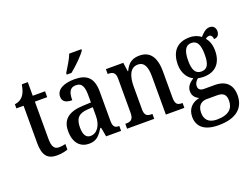

<svg xmlns="http://www.w3.org/2000/svg" viewBox="-142 -1078 2134 1628"><g transform="rotate(-20 925.5 -264.0)"><path d="M207 10C250 10 286 0 304 -7V-57C285 -52 267 -49 244 -49C203 -49 184 -78 184 -147V-483H295V-536H184V-659H130C121 -606 109 -580 92 -559C74 -537 49 -524 17 -520V-483H82V-146C82 -30 124 10 207 10Z M516 -619V-606H559C610 -646 686 -721 707 -756V-766H597C580 -721 544 -665 516 -619ZM495 10C566 10 592 -27 629 -83H636L651 0H786V-44H783C744 -44 730 -60 730 -115V-374C730 -500 674 -547 563 -547C468 -547 399 -514 399 -449C399 -406 428 -386 486 -386C486 -451 500 -495 557 -495C617 -495 628 -447 628 -373V-314L557 -311C427 -306 363 -257 363 -151C363 -41 421 10 495 10ZM529 -48C487 -48 468 -84 468 -145C468 -223 496 -263 581 -268L629 -271V-191C629 -108 589 -48 529 -48Z M840 0H1085V-44H1080C1042 -44 1015 -52 1015 -110V-318C1015 -402 1038 -480 1110 -480C1170 -480 1190 -428 1190 -343V0H1357V-44H1353C1315 -44 1292 -53 1292 -115V-351C1292 -487 1240 -547 1150 -547C1088 -547 1047 -524 1016 -456H1012L1001 -536H844V-492H849C886 -492 914 -483 914 -425V-115C914 -53 885 -44 846 -44H840Z M1581 238C1742 238 1818 167 1818 52C1818 -31 1774 -94 1666 -94H1571C1536 -94 1518 -107 1518 -136C1518 -164 1535 -185 1552 -197C1563 -193 1588 -191 1602 -191C1715 -191 1768 -264 1768 -366C1768 -425 1751 -461 1729 -488C1739 -496 1749 -502 1763 -502C1781 -502 1793 -484 1793 -462C1829 -462 1843 -488 1843 -516C1843 -545 1826 -570 1791 -570C1751 -570 1722 -535 1703 -514C1679 -533 1645 -547 1602 -547C1486 -547 1430 -477 1430 -362C1430 -292 1463 -234 1514 -210C1475 -185 1449 -156 1449 -115C1449 -71 1477 -48 1504 -35C1443 -24 1393 18 1393 95C1393 185 1455 238 1581 238ZM1599 -240C1546 -240 1524 -282 1524 -364C1524 -451 1546 -497 1599 -497C1654 -497 1674 -453 1674 -365C1674 -281 1655 -240 1599 -240ZM1583 188C1508 188 1476 147 1476 89C1476 14 1521 -5 1563 -5H1654C1706 -5 1734 14 1734 71C1734 138 1696 188 1583 188Z"/></g></svg>

Font: Noto Serif Thai Condensed Medium
Style: Regular
Weight: 500
Width: 3
Designer: Monotype Design Team
Foundry: Monotype Imaging Inc.
Version: Version 2.002